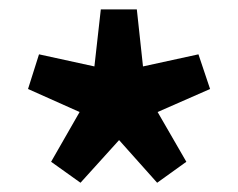

<svg xmlns="http://www.w3.org/2000/svg" viewBox="-20 -754 509 411"><path d="M152.3 -362.8 89.4 -407.7 150.4 -514.2 40 -563.5 63.5 -637.7 182.1 -611.8 195.8 -733.9H272.9L286.1 -611.8L404.8 -637.7L429.7 -563.5L317.4 -514.2L378.9 -407.7L316.4 -362.8L234.9 -454.1Z"/></svg>

Font: Akatab Black
Style: Regular
Weight: 900
Designer: SIL Global
Foundry: SIL Global
Version: Version 4.000